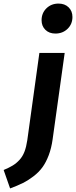

<svg xmlns="http://www.w3.org/2000/svg" viewBox="-113 -823 421 1063"><path d="M193.8 -637.2Q159.2 -637.2 138.2 -658Q117.2 -678.7 117.2 -710.9Q117.2 -750.5 144 -776.9Q170.9 -803.2 210.9 -803.2Q245.6 -803.2 266.8 -782.5Q288.1 -761.7 288.1 -729Q288.1 -689.5 261 -663.3Q233.9 -637.2 193.8 -637.2ZM-57.1 220.2 -92.8 118.2Q-62.5 105.5 -42.5 93.3Q-22.5 81.1 -5.1 62.3Q12.2 43.5 22.5 16.8Q32.7 -9.8 38.1 -46.9L105 -529.8H245.1L178.2 -50.8Q171.4 -2 156.5 37.1Q141.6 76.2 121.8 103.3Q102.1 130.4 72.8 152.8Q43.5 175.3 13.7 190.2Q-16.1 205.1 -57.1 220.2Z"/></svg>

Font: FiraGO SemiBold
Style: Italic
Weight: 600
Italic angle: -8°
Designer: bBox Type GmbH
Foundry: bBox Type GmbH
Version: Version 1.001;PS 001.001;hotconv 1.0.88;makeotf.lib2.5.64775